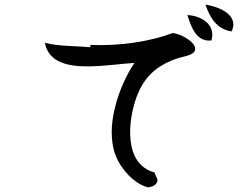

<svg xmlns="http://www.w3.org/2000/svg" viewBox="-20 -799 1040 830"><path d="M981 -663C995 -691 989 -715 972 -733C949 -758 907 -773 868 -779C888 -723 915 -674 981 -663ZM894 -624C913 -691 855 -730 790 -734C807 -682 828 -617 894 -624ZM823 -582C826 -594 820 -605 809 -616C788 -637 748 -655 726 -656C628 -619 494 -599 371 -605C371 -600 372 -594 365 -595C304 -601 236 -598 174 -614C190 -529 273 -511 365 -512C434 -513 507 -524 561 -527C529 -479 495 -409 477 -334C459 -262 456 -187 481 -124C503 -68 560 -4 620 11C646 8 661 -5 661 -21C657 -35 650 -43 649 -53C597 -67 568 -102 554 -146C535 -205 542 -280 558 -340C587 -449 640 -508 739 -544C771 -556 816 -558 823 -582Z"/></svg>

Font: Yuji Syuku Std R
Style: Regular
Weight: 400
Designer: Kataoka Yuji
Foundry: Kinuta Font Factory
Version: Version 3.000;hotconv 1.0.111;makeotfexe 2.5.65597